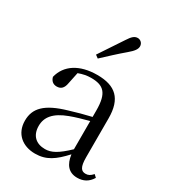

<svg xmlns="http://www.w3.org/2000/svg" viewBox="-198 -929 954 1055"><g transform="rotate(30 278.5 -401.5)"><path d="M209 -624 228 -610C269 -648 309 -686 353 -723C384 -749 396 -766 396 -784C396 -805 379 -818 363 -818C343 -818 329 -806 308 -773C274 -721 242 -673 209 -624ZM457 14C496 14 526 -2 547 -37L531 -52C515 -34 503 -28 486 -28C459 -28 444 -45 444 -108V-355C444 -479 388 -531 272 -531C159 -531 85 -482 65 -400C71 -377 86 -364 109 -364C134 -364 151 -377 157 -413L172 -485C199 -495 224 -500 250 -500C329 -500 364 -470 364 -359V-318C320 -308 273 -295 231 -282C99 -244 52 -193 52 -115C52 -32 111 15 190 15C262 15 307 -18 366 -82C374 -22 402 14 457 14ZM364 -113C301 -53 265 -34 225 -34C169 -34 132 -66 132 -128C132 -183 165 -226 249 -257C283 -270 323 -281 364 -292Z"/></g></svg>

Font: Harano Aji Mincho KR
Style: Regular
Weight: 400
Foundry: Masamichi Hosoda
Version: HaranoAjiMinchoKR-Regular version 20230610;ttx 4.39.4